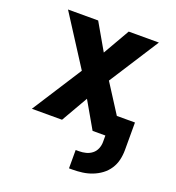

<svg xmlns="http://www.w3.org/2000/svg" viewBox="-133 -626 866 945"><g transform="rotate(20 300.0 -153.5)"><path d="M334 213V117H352Q370 117 387.5 112.5Q405 108 419 97Q433 86 440 69Q447 52 447 34V0H380L300 -139L220 0H62L229 -260L62 -520H220L300 -381L380 -520H538L371 -260L467 -110H562V34Q562 61 556 86.5Q550 112 535.5 134Q521 156 500 171.5Q479 187 454.5 196.5Q430 206 404 209.5Q378 213 352 213Z"/></g></svg>

Font: Iosevka SS04 XBd Ex
Style: Regular
Weight: 800
Width: 7
Monospace: yes
Designer: Belleve Invis
Foundry: Belleve Invis
Version: Version 19.0.0; ttfautohint (v1.8.4)